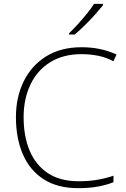

<svg xmlns="http://www.w3.org/2000/svg" viewBox="-20 -1063 658 1000"><path d="M405 -781Q309 -781 241.5 -739Q174 -697 138.5 -622.5Q103 -548 103 -452Q103 -352 135 -277Q167 -202 230.5 -160.5Q294 -119 389 -119Q445 -119 489.5 -127Q534 -135 571 -148V-114Q536 -100 491 -91.5Q446 -83 387 -83Q280 -83 208 -129Q136 -175 99.5 -258.5Q63 -342 63 -453Q63 -557 103.5 -639.5Q144 -722 220.5 -769.5Q297 -817 405 -817Q505 -817 587 -779L571 -744Q531 -765 489 -773Q447 -781 405 -781ZM516 -1035Q499 -1014 474.5 -986.5Q450 -959 422 -931.5Q394 -904 369 -883H340V-890Q361 -910 386 -937.5Q411 -965 433.5 -993Q456 -1021 470 -1043H516Z"/></svg>

Font: Noto Sans Telugu UI ExtraLight
Style: Regular
Weight: 200
Designer: Jelle Bosma - Monotype Design Team
Foundry: Monotype Imaging Inc.
Version: Version 2.005; ttfautohint (v1.8.4.7-5d5b)